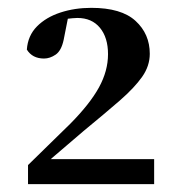

<svg xmlns="http://www.w3.org/2000/svg" viewBox="-20 -942 455 492"><path d="M109.9 -534.2H375V-470.2H51.8V-519L160.2 -625Q210.4 -675.8 233.6 -718Q256.8 -760.3 256.8 -803.2Q256.8 -845.7 236.1 -870.8Q215.3 -896 178.2 -896Q171.9 -896 166 -895.3Q160.2 -894.5 153.8 -894L143.1 -839.8Q137.2 -812 122.6 -802Q107.9 -792 92.8 -792Q63 -792 48.8 -814.9Q51.3 -850.6 74.7 -874.3Q98.1 -897.9 134.8 -909.9Q171.4 -921.9 213.9 -921.9Q291 -921.9 327.4 -888.4Q363.8 -855 363.8 -804.2Q363.8 -772.9 344.2 -745.1Q324.7 -717.3 286.9 -684.3Q249 -651.4 193.8 -606Z"/></svg>

Font: Source Han Serif JP Heavy
Style: Regular
Weight: 900
Designer: Ryoko NISHIZUKA  (kana & ideographs); Frank Grießhammer (Latin, Greek & Cyrillic); Wenlong ZHANG  (bopomofo); Sandoll Co
Foundry: Adobe Systems Incorporated
Version: Version 1.001;PS 1.001;hotconv 16.6.54;makeotf.lib2.5.65590